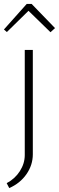

<svg xmlns="http://www.w3.org/2000/svg" viewBox="-27 -735 300 977"><path d="M8 -572 -7 -585 109 -715H134L253 -592L230 -571L118 -680ZM20 222 7 197Q49 175 74 136Q99 97 99 54V-481H140V50Q140 105 107.5 151.5Q75 198 20 222Z"/></svg>

Font: Cantarell Light
Style: Regular
Weight: 300
Designer: Dave Crossland, Nikolaus Waxweiler, Florian Fecher, Jacques Le Bailly, Eben Sorkin, Alexei Vanyashin, Alexios Zavras, Em
Version: Version 0.303